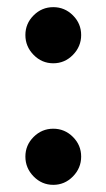

<svg xmlns="http://www.w3.org/2000/svg" viewBox="-20 -499 297 537"><path d="M51 -401Q51 -433 74 -456Q97 -479 129 -479Q161 -479 184 -456Q207 -433 207 -401Q207 -369 184 -345.5Q161 -322 129 -322Q97 -322 74 -345.5Q51 -369 51 -401ZM51 -61Q51 -93 74 -116Q97 -139 129 -139Q161 -139 184 -116Q207 -93 207 -61Q207 -29 184 -5.5Q161 18 129 18Q97 18 74 -5.5Q51 -29 51 -61Z"/></svg>

Font: Monomakh
Style: Regular
Weight: 400
Version: Version 1.200; ttfautohint (v1.8.4.7-5d5b)